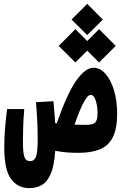

<svg xmlns="http://www.w3.org/2000/svg" viewBox="-20 -783 626 990"><path d="M393.6 4.9Q353 5.4 325.2 2.9Q297.4 0.5 264.6 -5.4Q259.8 70.3 242.2 112.1Q224.6 153.8 196.5 170.4Q168.5 187 131.8 187Q71.3 187 36.6 139.6Q2 92.3 2 -23.9Q2 -71.8 6.1 -122.1Q10.3 -172.4 16.6 -220.7H105Q101.1 -173.3 99.6 -131.3Q98.1 -89.4 98.1 -55.7Q98.1 -10.7 102.3 11.5Q106.4 33.7 114.7 40.8Q123 47.9 134.8 47.9Q156.2 47.9 165.3 25.9Q174.3 3.9 174.3 -66.4Q174.3 -105.5 172.4 -151.4Q170.4 -197.3 165.5 -255.9L255.4 -261.2Q258.8 -224.6 261 -197.3Q263.2 -169.9 264.6 -147.9Q269 -147.5 272.5 -147Q326.7 -302.2 373.5 -367.9Q420.4 -433.6 461.4 -433.6Q496.6 -433.6 524.2 -402.1Q551.8 -370.6 567.9 -317.1Q584 -263.7 584 -197.8Q584 -118.2 561.3 -74.5Q538.6 -30.8 496.1 -13.4Q453.6 3.9 393.6 4.9ZM364.3 -140.1Q390.6 -139.2 423.3 -139.2Q458 -139.2 470.5 -150.9Q482.9 -162.6 482.9 -199.2Q482.9 -235.4 473.6 -264.6Q464.4 -293.9 447.3 -293.9Q417.5 -293.9 364.3 -140.1ZM490.7 -460.9 429.7 -522 368.7 -460.9 282.7 -546.4 368.7 -632.8 429.7 -571.3 490.7 -632.8 576.7 -546.4ZM429.7 -602.1 349.1 -682.1 429.7 -763.2 510.3 -682.1Z"/></svg>

Font: Cascadia Code NF
Style: Bold
Weight: 700
Monospace: yes
Designer: Aaron Bell
Foundry: Saja Typeworks
Version: Version 2404.023; ttfautohint (v1.8.4)